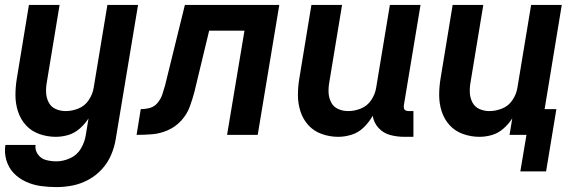

<svg xmlns="http://www.w3.org/2000/svg" viewBox="-21 -550 2345 783"><path d="M209 213Q242 213 275 206.5Q308 200 339.5 183Q371 166 395 139.5Q419 113 432.5 81Q446 49 451 17L542 -530H417L361 -192Q357 -166 341 -142Q325 -118 299 -107.5Q273 -97 247 -97Q225 -97 206 -105.5Q187 -114 177.5 -132.5Q168 -151 167 -172Q166 -193 170 -215L222 -530H97L48 -232Q42 -197 42 -162Q42 -127 52.5 -95Q63 -63 85 -39Q107 -15 139.5 -3.5Q172 8 206 8Q232 8 257.5 0.5Q283 -7 304 -25.5Q325 -44 340 -67L329 0Q325 28 309.5 55Q294 82 265.5 95Q237 108 209 108Q187 108 166.5 102.5Q146 97 133.5 79.5Q121 62 124 41H1Q-4 73 5 103.5Q14 134 35 156Q56 178 84.5 191Q113 204 144.5 208.5Q176 213 209 213Z M536 0Q568 0 599.5 -2.5Q631 -5 662.5 -18.5Q694 -32 717.5 -57.5Q741 -83 752.5 -114Q764 -145 772 -176L832 -425H976L905 0H1030L1118 -530H733L652 -201Q647 -183 641 -165Q635 -147 622 -131Q609 -115 590.5 -110Q572 -105 553 -105Z M1358 8Q1386 8 1414 -1Q1442 -10 1463.5 -31.5Q1485 -53 1499 -78Q1503 -50 1522.5 -28.5Q1542 -7 1570 0.5Q1598 8 1628 8H1665V-97H1646Q1639 -97 1633.5 -99.5Q1628 -102 1626.5 -108Q1625 -114 1626 -121L1694 -530H1569L1513 -192Q1509 -166 1493 -142Q1477 -118 1451 -107.5Q1425 -97 1399 -97Q1377 -97 1358 -105.5Q1339 -114 1329.5 -132.5Q1320 -151 1319 -172Q1318 -193 1322 -215L1374 -530H1249L1200 -232Q1194 -197 1194 -162Q1194 -127 1204.5 -95Q1215 -63 1237 -39Q1259 -15 1291.5 -3.5Q1324 8 1358 8Z M2101 149H2206L2248 -105H2200L2270 -530H2145L2089 -192Q2085 -166 2069 -142Q2053 -118 2027 -107.5Q2001 -97 1975 -97Q1953 -97 1934 -105.5Q1915 -114 1905.5 -132.5Q1896 -151 1895 -172Q1894 -193 1898 -215L1950 -530H1825L1776 -232Q1770 -197 1770 -162Q1770 -127 1780.5 -95Q1791 -63 1813 -39Q1835 -15 1867.5 -3.5Q1900 8 1934 8Q1960 8 1985.5 0.5Q2011 -7 2032 -25.5Q2053 -44 2068 -67L2057 0H2126Z"/></svg>

Font: Iosevka Sparkle
Style: Bold Italic
Weight: 700
Italic angle: -9°
Designer: Belleve Invis
Foundry: Belleve Invis
Version: Version 4.5.0; ttfautohint (v1.8.3)